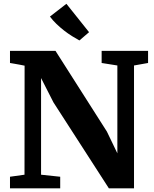

<svg xmlns="http://www.w3.org/2000/svg" viewBox="-20 -1018 834 1038"><path d="M34 0V-62.5L112.5 -73.5L113 -663Q100 -666 86.8 -668.2Q73.5 -670.5 60.2 -673Q47 -675.5 34 -677.5V-743H280L558 -306.5L614.5 -189V-664L529.5 -677.5V-743H780.5V-677.5L704.5 -664V0H568.5L269 -464.5L202 -596V-73.5L305.5 -62.5V0ZM409 -799.5Q390.5 -809.5 369 -823Q347.5 -836.5 326 -853.2Q304.5 -870 284.8 -889Q265 -908 250 -928.5L339 -997.5L461.5 -844L409.5 -799.5Z"/></svg>

Font: Merriweather 20pt ExtraBold
Style: Regular
Weight: 800
Version: Version 2.100